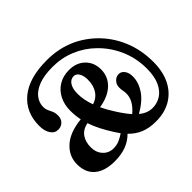

<svg xmlns="http://www.w3.org/2000/svg" viewBox="-178 -1025 1284 1284"><g transform="rotate(-45 464.5 -382.5)"><path d="M628 21.5Q565.5 21.5 519 2.5Q472.5 -16.5 435 -55.5Q401 -20.5 354 -2.8Q307 15 245 15Q153 15 102.2 -27.2Q51.5 -69.5 51.5 -150Q51.5 -226 110.2 -279.8Q169 -333.5 282 -345Q273 -389.5 273 -435.5Q273 -491.5 295.5 -536.5Q318 -581.5 360 -607.8Q402 -634 460 -634Q529 -634 571.8 -592.2Q614.5 -550.5 614.5 -485.5Q614.5 -417.5 566.5 -371.2Q518.5 -325 430.5 -311Q451 -267 482.5 -218.5Q519 -161 550 -126.5Q586 -156.5 603 -187.5Q620 -218.5 620 -248.5Q620 -269 617 -281.2Q614 -293.5 614 -313.5Q614 -340.5 632 -360.2Q650 -380 676 -380Q699 -380 715.2 -358.5Q731.5 -337 731.5 -301Q731.5 -246 696.5 -193.2Q661.5 -140.5 582.5 -95Q606.5 -75.5 629.2 -67Q652 -58.5 676.5 -58.5Q719 -58.5 755 -81Q791 -103.5 813 -151Q835 -198.5 835 -273.5Q835 -370.5 797.8 -456Q760.5 -541.5 694 -606Q634.5 -664 558.5 -695.2Q482.5 -726.5 398 -726.5Q314.5 -726.5 262.8 -705.8Q211 -685 187 -652.2Q163 -619.5 163 -583Q163 -559.5 170.5 -544.2Q178 -529 185.5 -512.2Q193 -495.5 193 -469Q193 -439.5 174.5 -420.8Q156 -402 126.5 -402Q94 -402 74.2 -432.2Q54.5 -462.5 54.5 -510.5Q54.5 -638.5 143.5 -712Q232.5 -785.5 401 -785.5Q599.5 -785.5 740.5 -653Q815.5 -581.5 856.5 -485Q897.5 -388.5 897.5 -273.5Q897.5 -182 864.8 -116Q832 -50 771.5 -14.2Q711 21.5 628 21.5ZM387.5 -481Q387.5 -422.5 411 -358Q455 -371 479.2 -407.5Q503.5 -444 503.5 -499.5Q503.5 -537 489.2 -560Q475 -583 453.5 -583Q423 -583 405.2 -555.8Q387.5 -528.5 387.5 -481ZM197 -165.5Q197 -116 226.2 -84Q255.5 -52 300.5 -52Q329.5 -52 354.2 -62.2Q379 -72.5 405 -90.5Q393 -106.5 381.5 -125Q352.5 -170.5 331 -212.2Q309.5 -254 295.5 -295.5Q244.5 -284.5 220.8 -250Q197 -215.5 197 -165.5Z"/></g></svg>

Font: Fraunces 72pt SuperSoft SemiBold
Style: Regular
Weight: 600
Version: Version 1.000;[b76b70a41]